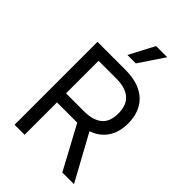

<svg xmlns="http://www.w3.org/2000/svg" viewBox="-276 -1079 1191 1191"><g transform="rotate(45 319.5 -483.0)"><path d="M88.1 -727.3H333.8Q397.7 -727.3 444.4 -710.6Q491.1 -693.9 521.5 -664.1Q551.8 -634.2 566.4 -593.4Q581 -552.6 581 -504.3Q581 -468 572.8 -436.1Q564.6 -404.1 547.8 -378Q530.9 -351.9 505.3 -332Q479.8 -312.1 445 -300.4L609.4 0H507.1L353.7 -284.4Q349.1 -284.1 344.6 -284.1Q340.2 -284.1 335.2 -284.1H176.1V0H88.1ZM332.4 -363.6Q376.1 -363.6 406.8 -373.4Q437.5 -383.2 457 -401.3Q476.6 -419.4 485.4 -445.5Q494.3 -471.6 494.3 -504.3Q494.3 -536.9 485.4 -563.7Q476.6 -590.6 456.9 -609.6Q437.1 -628.6 406.2 -638.8Q375.4 -649.1 331 -649.1H176.1V-363.6ZM363.6 -965.9H461.6L350.9 -801.1H277Z"/></g></svg>

Font: Fast_Sans-Dotted
Style: Regular
Weight: 400
Version: Version 3.018